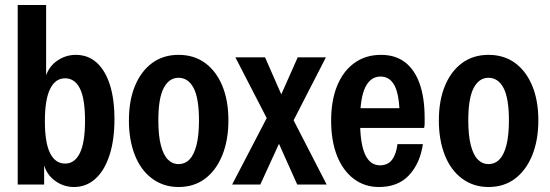

<svg xmlns="http://www.w3.org/2000/svg" viewBox="-20 -740 2205 770"><path d="M276 10Q232 10 195.5 -19Q159 -48 151 -103L157 -105V0H51V-720H165V-410L158 -413Q168 -465 204 -492.5Q240 -520 284 -520Q333 -520 367.5 -489Q402 -458 420.5 -400.5Q439 -343 439 -262Q439 -178 419 -117Q399 -56 362.5 -23Q326 10 276 10ZM241 -84Q280 -84 300.5 -126.5Q321 -169 321 -256Q321 -344 300.5 -385Q280 -426 241 -426Q202 -426 181 -383.5Q160 -341 160 -254Q160 -167 181 -125.5Q202 -84 241 -84Z M696 10Q636 10 590.5 -23.5Q545 -57 521 -117.5Q497 -178 497 -257Q497 -337 521.5 -396Q546 -455 590.5 -487.5Q635 -520 696 -520Q758 -520 802.5 -487.5Q847 -455 871.5 -396Q896 -337 896 -257Q896 -178 871.5 -117.5Q847 -57 802.5 -23.5Q758 10 696 10ZM696 -82Q722 -82 740 -100.5Q758 -119 768 -158Q778 -197 778 -257Q778 -346 756.5 -387Q735 -428 696 -428Q658 -428 636.5 -387Q615 -346 615 -257Q615 -197 625 -158Q635 -119 653 -100.5Q671 -82 696 -82Z M1172 0 1072 -223 924 -510H1043L1132 -307L1290 0ZM1082 -303 1174 -510H1287L1133 -210ZM1116 -201 1024 0H911L1064 -294Z M1500 10Q1442 10 1398.5 -23Q1355 -56 1331.5 -115.5Q1308 -175 1308 -256Q1308 -338 1332.5 -397Q1357 -456 1402 -488Q1447 -520 1508 -520Q1565 -520 1603.5 -491Q1642 -462 1662.5 -405.5Q1683 -349 1683 -266Q1683 -255 1683 -245.5Q1683 -236 1681 -227H1379V-306H1611L1583 -272Q1582 -358 1563 -395.5Q1544 -433 1506 -433Q1466 -433 1445 -390Q1424 -347 1424 -256Q1424 -165 1444 -121Q1464 -77 1504 -77Q1535 -77 1552 -99Q1569 -121 1574 -162H1676Q1665 -86 1621 -38Q1577 10 1500 10Z M1939 10Q1879 10 1833.5 -23.5Q1788 -57 1764 -117.5Q1740 -178 1740 -257Q1740 -337 1764.5 -396Q1789 -455 1833.5 -487.5Q1878 -520 1939 -520Q2001 -520 2045.5 -487.5Q2090 -455 2114.5 -396Q2139 -337 2139 -257Q2139 -178 2114.5 -117.5Q2090 -57 2045.5 -23.5Q2001 10 1939 10ZM1939 -82Q1965 -82 1983 -100.5Q2001 -119 2011 -158Q2021 -197 2021 -257Q2021 -346 1999.5 -387Q1978 -428 1939 -428Q1901 -428 1879.5 -387Q1858 -346 1858 -257Q1858 -197 1868 -158Q1878 -119 1896 -100.5Q1914 -82 1939 -82Z"/></svg>

Font: Instrument Sans Condensed SemiBold
Style: Regular
Weight: 600
Width: 3
Designer: Rodrigo Fuenzalida
Foundry: fragTYPE
Version: Version 1.000;gftools[0.9.28]